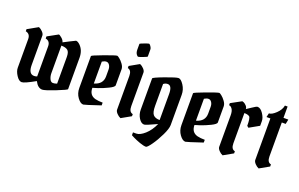

<svg xmlns="http://www.w3.org/2000/svg" viewBox="-109 -1255 2961 1901"><g transform="rotate(20 1371.5 -305.0)"><path d="M260 -423Q260 -478 211 -488V-510Q319 -570 320 -570Q329 -570 352 -550.5Q375 -531 380 -509Q382 -511 441 -540.5Q500 -570 501 -570Q521 -570 545 -546Q591 -500 591 -423V-93Q591 -84 484 -42Q377 0 351 0Q304 0 273 -62Q163 0 134 0Q105 0 77.5 -42.5Q50 -85 50 -121V-423Q50 -478 1 -488V-510L110 -571Q132 -562 151 -541.5Q170 -521 170 -504V-195Q170 -100 229 -100Q244 -100 260 -106ZM470 -107V-387Q470 -439 449 -456.5Q428 -474 381 -475V-185Q381 -153 393.5 -125.5Q406 -98 428 -98Q450 -98 470 -107Z M936 -570Q941 -570 961 -554.5Q981 -539 1001 -511.5Q1021 -484 1021 -458V-290Q1021 -272 968 -246Q915 -220 865.5 -203.5Q816 -187 812 -187Q812 -110 879 -92Q912 -84 958 -84V-55Q794 0 783 0Q753 0 722 -42.5Q691 -85 691 -142V-478Q691 -485 805 -527.5Q919 -570 936 -570ZM811 -463V-232Q901 -257 901 -340V-411Q901 -439 888 -458.5Q875 -478 855 -478Q835 -478 811 -463Z M1236 -502V-148Q1236 -87 1277 -79V-57L1176 0Q1154 -9 1135 -29.5Q1116 -50 1116 -68V-422Q1116 -483 1075 -491V-513L1176 -570Q1198 -561 1217 -540.5Q1236 -520 1236 -502ZM1101 -695V-756Q1101 -759 1142.5 -774.5Q1184 -790 1190.5 -790Q1197 -790 1209.5 -773Q1222 -756 1222 -738V-665Q1222 -662 1182 -646.5Q1142 -631 1133 -631Q1124 -631 1112.5 -648.5Q1101 -666 1101 -695Z M1667 -424V-106Q1667 -68 1633 2.5Q1599 73 1561 126.5Q1523 180 1509 180Q1484 180 1442 165Q1400 150 1370 135L1341 120V90H1375Q1414 90 1464 45.5Q1514 1 1547 -73Q1434 -20 1417 -20Q1386 -20 1361 -59.5Q1336 -99 1336 -148V-477Q1336 -487 1446.5 -528.5Q1557 -570 1582 -570Q1607 -570 1637 -524.5Q1667 -479 1667 -424ZM1547 -390Q1547 -478 1501 -478Q1477 -478 1457 -462V-232Q1457 -162 1479 -138.5Q1501 -115 1547 -115Z M2012 -570Q2017 -570 2037 -554.5Q2057 -539 2077 -511.5Q2097 -484 2097 -458V-290Q2097 -272 2044 -246Q1991 -220 1941.5 -203.5Q1892 -187 1888 -187Q1888 -110 1955 -92Q1988 -84 2034 -84V-55Q1870 0 1859 0Q1829 0 1798 -42.5Q1767 -85 1767 -142V-478Q1767 -485 1881 -527.5Q1995 -570 2012 -570ZM1887 -463V-232Q1977 -257 1977 -340V-411Q1977 -439 1964 -458.5Q1951 -478 1931 -478Q1911 -478 1887 -463Z M2143 -510 2253 -570Q2260 -568 2269.5 -564.5Q2279 -561 2295.5 -545Q2312 -529 2312 -509Q2317 -511 2359.5 -540.5Q2402 -570 2414 -570Q2446 -570 2474 -528Q2502 -486 2502 -451V-402L2399 -344L2382 -358Q2382 -442 2366 -454Q2348 -467 2312 -467V-148Q2312 -87 2353 -79V-57L2252 0Q2230 -9 2211 -29.5Q2192 -50 2192 -68V-400Q2192 -444 2176.5 -466Q2161 -488 2143 -488Z M2692 -674V-555H2743L2733 -506H2692V-148Q2692 -87 2733 -79V-57L2632 0Q2610 -9 2591 -29.5Q2572 -50 2572 -68V-505H2531L2541 -547Q2571 -547 2613.5 -587.5Q2656 -628 2664 -674Z"/></g></svg>

Font: Pirata One
Style: Regular
Weight: 400
Designer: Rodrigo Fuenzalida, Nicolas Massi
Foundry: Rodrigo Fuenzalida, Nicolas Massi
Version: Version 1.001